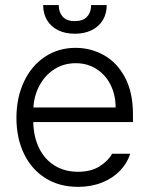

<svg xmlns="http://www.w3.org/2000/svg" viewBox="-20 -727 589 758"><path d="M44.9 -261.7Q44.9 -341.3 74.5 -404.3Q104 -467.3 157.2 -502.7Q210.4 -538.1 278.3 -538.1Q338.4 -538.1 390.1 -509.3Q441.9 -480.5 473.4 -421.4Q504.9 -362.3 504.9 -276.4V-245.1H111.3Q112.8 -185.5 134.8 -141.4Q156.7 -97.2 196.3 -73Q235.8 -48.8 288.1 -48.8Q338.4 -48.8 372.3 -69.8Q406.2 -90.8 422.9 -120.1H494.1Q482.4 -83 453.9 -53.2Q425.3 -23.4 382.8 -6.3Q340.3 10.7 288.1 10.7Q214.4 10.7 159.4 -23.7Q104.5 -58.1 74.7 -119.9Q44.9 -181.6 44.9 -261.7ZM436.5 -302.7Q436.5 -352.1 416.5 -392.1Q396.5 -432.1 360.6 -454.8Q324.7 -477.5 279.3 -477.5Q232.4 -477.5 195.3 -454.1Q158.2 -430.7 136.5 -390.6Q114.7 -350.6 111.8 -302.7ZM275.4 -593.8Q237.3 -593.8 209 -607.9Q180.7 -622.1 165.5 -647.7Q150.4 -673.3 150.4 -707H211.9Q211.9 -678.7 227.5 -661.1Q243.2 -643.6 275.4 -643.6Q307.6 -643.6 323.7 -661.1Q339.8 -678.7 339.8 -707H401.4Q401.4 -673.3 386 -647.7Q370.6 -622.1 342 -607.9Q313.5 -593.8 275.4 -593.8Z"/></svg>

Font: Pretendard JP Light
Style: Regular
Weight: 300
Designer: Base glyphs from Inter by Rasmus Andersson; Hangeul glyphs from Noto Sans CJK(Source Han Sans) by Jang Soo-young and Kan
Foundry: Kil Hyung-jin
Version: Version 1.309